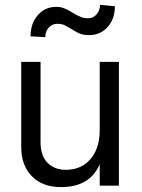

<svg xmlns="http://www.w3.org/2000/svg" viewBox="-20 -760 580 786"><path d="M388.2 -506.8V-228Q388.2 -152.8 350.6 -108.9Q313 -64.9 250 -64.9Q202.1 -64.9 174.1 -94Q146 -123 146 -178.2V-506.8H66.9V-158.2Q66.9 -83 110.4 -38.6Q153.8 5.9 229 5.9Q348.1 6.3 388.2 -87.9V0H466.8V-506.8ZM450.2 -734.4 389.6 -740.2Q389.6 -718.3 375.7 -701.7Q361.8 -685.1 340.8 -685.1Q325.7 -685.1 313.2 -689.5Q300.8 -693.8 277.3 -708Q253.9 -722.2 240.2 -727.1Q226.6 -731.9 209.5 -731.9Q164.1 -731.9 134.5 -697.8Q105 -663.6 105 -611.3L165.5 -607.9Q165.5 -631.8 179.7 -647.2Q193.8 -662.6 213.9 -662.6Q227.5 -662.6 238 -659.4Q248.5 -656.2 272.2 -641.1Q295.9 -626 310.5 -621.1Q325.2 -616.2 345.2 -616.2Q390.1 -616.2 420.2 -648.9Q450.2 -681.6 450.2 -734.4Z"/></svg>

Font: FAU Chimera
Style: Regular
Weight: 400
Version: Version 1.002;hotconv 1.0.117;makeotfexe 2.5.65602